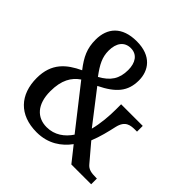

<svg xmlns="http://www.w3.org/2000/svg" viewBox="-191 -878 1042 1042"><g transform="rotate(45 329.5 -357.0)"><path d="M241 10C330 10 390 -34 429 -87L498 0H650V-44H642C605 -44 583 -49 566 -70L482 -169C502 -218 514 -269 524 -314C538 -375 575 -378 613 -378H624V-422H458V-382C458 -332 453 -270 439 -216L296 -401C392 -448 435 -497 435 -582C435 -656 390 -724 277 -724C163 -724 112 -661 112 -572C112 -505 133 -461 178 -403C97 -365 33 -313 33 -199C33 -72 107 10 241 10ZM264 -438C223 -493 204 -530 204 -580C204 -638 231 -675 280 -675C330 -675 354 -635 354 -581C354 -513 326 -472 264 -438ZM260 -48C186 -48 136 -100 136 -200C136 -286 165 -333 210 -364L396 -127C366 -82 321 -48 260 -48Z"/></g></svg>

Font: Noto Serif Myanmar Condensed Medium
Style: Regular
Weight: 500
Width: 3
Designer: Ben Mitchell and the Monotype Design Team
Foundry: Monotype Imaging Inc.
Version: Version 2.106